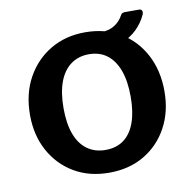

<svg xmlns="http://www.w3.org/2000/svg" viewBox="-71 -661 740 741"><g transform="rotate(-10 299.5 -290.0)"><path d="M299 10Q221 10 162 -25Q103 -60 69.5 -121.5Q36 -183 36 -262Q36 -345 70.5 -407.5Q105 -470 164.5 -505Q224 -540 300 -540Q379 -540 438 -504.5Q497 -469 530 -406.5Q563 -344 563 -263Q563 -183 529.5 -121.5Q496 -60 437 -25Q378 10 299 10ZM300 -79Q343 -79 372 -100.5Q401 -122 416 -163.5Q431 -205 431 -265Q431 -326 415.5 -368Q400 -410 371 -432Q342 -454 300 -454Q259 -454 229 -432Q199 -410 183.5 -368Q168 -326 168 -265Q168 -205 183.5 -163.5Q199 -122 229 -100.5Q259 -79 300 -79ZM521 -590Q530 -590 532.5 -583Q535 -576 531 -568Q517 -537 492 -513Q467 -489 433.5 -475.5Q400 -462 359 -462L363 -530Q393 -530 415 -544Q437 -558 449 -581Q452 -587 457 -588.5Q462 -590 467 -590Z"/></g></svg>

Font: Libre Franklin Thin SemiBold
Style: Regular
Weight: 600
Version: Version 3.000